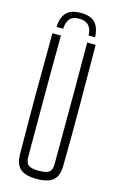

<svg xmlns="http://www.w3.org/2000/svg" viewBox="-142 -1006 654 1068"><g transform="rotate(15 185.0 -472.0)"><path d="M185 -950.5Q241.5 -950.5 267.5 -922.5Q293.5 -894.5 295.5 -840H258Q257.5 -876.5 239.2 -896.8Q221 -917 185 -917Q145 -917 129 -895.8Q113 -874.5 112 -840H73.5Q75.5 -895 102 -922.8Q128.5 -950.5 185 -950.5ZM185 5.5Q119 5.5 90.2 -20Q61.5 -45.5 60.5 -103Q58.5 -280 58.8 -451.8Q59 -623.5 60.5 -800H109.5Q108.5 -682 108.2 -566.2Q108 -450.5 108.2 -335Q108.5 -219.5 108.5 -101.5Q108.5 -67 124.8 -54.2Q141 -41.5 185 -41.5Q229 -41.5 244.8 -54.2Q260.5 -67 260.5 -101.5Q260.5 -219.5 261 -335Q261.5 -450.5 261.5 -566.2Q261.5 -682 260.5 -800H309.5Q311 -623.5 311.5 -451.8Q312 -280 309.5 -103Q309 -45.5 280 -20Q251 5.5 185 5.5Z"/></g></svg>

Font: Big Shoulders Text ExtraLight
Style: Regular
Weight: 250
Version: Version 2.002